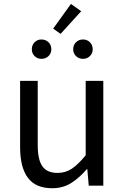

<svg xmlns="http://www.w3.org/2000/svg" viewBox="-20 -963 647 996"><path d="M250.7 13.4Q164.6 13.4 124.5 -40.9Q84.3 -95.1 84.3 -199.3V-543.4H175.7V-210.3Q175.7 -134.6 199.9 -100.3Q224.2 -66 278.3 -66Q319.9 -66 353 -88.1Q386 -110.1 424.5 -157.6V-543.4H515.9V0H440.4L432.9 -85.3H430.1Q392.1 -40.9 349.5 -13.7Q306.9 13.4 250.7 13.4ZM194.9 -657.7Q173.9 -657.7 159.5 -672.1Q145.1 -686.5 145.1 -707.1Q145.1 -729.4 159.5 -743.8Q173.9 -758.2 194.9 -758.2Q217.1 -758.2 231.7 -743.8Q246.3 -729.4 246.3 -707.1Q246.3 -686.5 231.7 -672.1Q217.1 -657.7 194.9 -657.7ZM294.3 -787.3 255.8 -814.5 348 -942.6 401.2 -904.8ZM410.5 -657.7Q388.8 -657.7 374.2 -672.1Q359.7 -686.5 359.7 -707.1Q359.7 -729.4 374.2 -743.8Q388.8 -758.2 410.5 -758.2Q432.1 -758.2 446.5 -743.8Q460.9 -729.4 460.9 -707.1Q460.9 -686.5 446.5 -672.1Q432.1 -657.7 410.5 -657.7Z"/></svg>

Font: Noto Sans JP
Style: Regular
Weight: 100
Designer: Ryoko NISHIZUKA 西塚涼子 (kana, bopomofo & ideographs); Paul D. Hunt (Latin, Greek & Cyrillic); Sandoll Communications 산돌커뮤니
Foundry: Adobe
Version: Version 2.004;hotconv 1.0.118;makeotfexe 2.5.65603